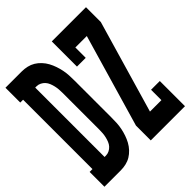

<svg xmlns="http://www.w3.org/2000/svg" viewBox="-210 -872 1008 1008"><g transform="rotate(-45 294.5 -367.5)"><path d="M-11 0V-110H10V-625H-11V-735H110Q130 -735 149.5 -730.5Q169 -726 185.5 -716Q202 -706 216 -691Q230 -676 239.5 -658.5Q249 -641 255.5 -622Q262 -603 266 -583.5Q270 -564 271 -544Q272 -524 272 -504V-231Q272 -211 271 -191Q270 -171 266 -151.5Q262 -132 255.5 -113Q249 -94 239.5 -76.5Q230 -59 216 -44Q202 -29 185.5 -19Q169 -9 149.5 -4.5Q130 0 110 0ZM110 -110Q123 -110 135 -116Q147 -122 155.5 -131.5Q164 -141 169 -153.5Q174 -166 177 -179Q180 -192 181 -205Q182 -218 182 -231V-504Q182 -517 181 -530Q180 -543 177 -556Q174 -569 169 -581.5Q164 -594 155.5 -603.5Q147 -613 135 -619Q123 -625 110 -625H100V-110ZM333 0V-110L483 -625H398V-548H333V-735H587V-625L437 -110H522V-187H587V0Z"/></g></svg>

Font: Iosevka Slab XBdEx
Style: Regular
Weight: 800
Width: 7
Monospace: yes
Designer: Belleve Invis
Foundry: Belleve Invis
Version: Version 11.1.0; ttfautohint (v1.8.3)